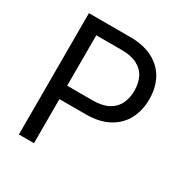

<svg xmlns="http://www.w3.org/2000/svg" viewBox="-164 -838 931 969"><g transform="rotate(30 302.0 -353.5)"><path d="M78.1 -707H318.4Q398.4 -707 452.6 -677.7Q506.8 -648.4 533.2 -598.1Q559.6 -547.9 559.6 -482.4Q559.6 -418 533.2 -367.2Q506.8 -316.4 453.1 -286.6Q399.4 -256.8 319.3 -256.8H147.5V-335H315.4Q370.1 -335 405.3 -354Q440.4 -373 456.5 -406.2Q472.7 -439.5 472.7 -482.4Q472.7 -526.4 456.5 -559.1Q440.4 -591.8 404.8 -610.4Q369.1 -628.9 314.5 -628.9H166V0H78.1Z"/></g></svg>

Font: Pretendard JP Variable
Style: Regular
Weight: 400
Designer: Base glyphs from Inter by Rasmus Andersson; Hangul glyphs from Noto Sans CJK(Source Han Sans) by Jang Soo-young and Kang
Foundry: Kil Hyung-jin
Version: Version 1.307;Glyphs 3.2 (3192)